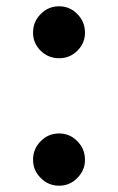

<svg xmlns="http://www.w3.org/2000/svg" viewBox="-20 -574 375 610"><path d="M109 -413Q85 -437 85 -470Q85 -505 109 -529Q133 -554 168 -554Q202 -554 226 -529Q250 -505 250 -470Q250 -437 226 -413Q202 -389 168 -389Q133 -389 109 -413ZM109 -9Q85 -33 85 -66Q85 -101 109 -125Q133 -150 168 -150Q202 -150 226 -125Q250 -101 250 -66Q250 -33 226 -9Q202 16 168 16Q133 16 109 -9Z"/></svg>

Font: Source Han Serif SC
Style: Bold
Weight: 700
Designer: Ryoko NISHIZUKA  (kana & ideographs); Frank Grießhammer (Latin, Greek & Cyrillic); Wenlong ZHANG  (bopomofo); Sandoll Co
Foundry: Adobe Systems Incorporated
Version: Version 1.001 October 20, 2017